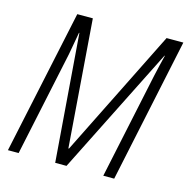

<svg xmlns="http://www.w3.org/2000/svg" viewBox="-105 -816 901 918"><g transform="rotate(15 345.5 -357.0)"><path d="M14 0H67L177 -519C184 -557 190 -591 197 -630H199L248 0H304L620 -630H622C613 -594 605 -560 597 -524L486 0H540L691 -714H608L294 -83H291L243 -714H166Z"/></g></svg>

Font: Noto Sans Condensed Light
Style: Italic
Weight: 300
Width: 3
Italic angle: -12°
Designer: Monotype Design Team
Foundry: Monotype Imaging Inc.
Version: Version 2.013